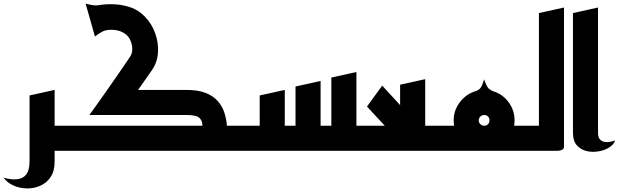

<svg xmlns="http://www.w3.org/2000/svg" viewBox="-105 -842 3454 1072"><path d="M174 0V-140H320V0ZM-85 150Q-41 162 -12.5 159Q16 156 32 142Q48 128 54 106.5Q60 85 60 60V-309L200 -340V60Q200 113 177.5 146.5Q155 180 119 195.5Q83 211 43.5 210Q4 209 -30.5 193.5Q-65 178 -85 150Z M280 0 281 -140H1025Q1026 -167 1008.5 -183.5Q991 -200 935 -200H394Q414 -227 436.5 -259Q459 -291 483.5 -325.5Q508 -360 532 -395Q556 -430 579 -463Q602 -496 621 -525Q633 -542 633.5 -565.5Q634 -589 625 -612Q616 -635 599 -649Q579 -666 551 -672Q523 -678 493 -674Q477 -672 457.5 -660.5Q438 -649 425 -638L373 -822Q390 -817 411 -813.5Q432 -810 452 -814Q488 -820 534 -818Q580 -816 625 -800.5Q670 -785 704 -749Q743 -709 762 -655Q781 -601 777 -546.5Q773 -492 741 -447L666 -340H935Q1001 -340 1043.5 -323Q1086 -306 1111 -277.5Q1136 -249 1147.5 -213.5Q1159 -178 1162 -140H1305V0Z M1265 0V-140H1345V-309L1485 -340V-140H1545V-359L1685 -390V-140H1745V-409L1885 -440V-140H2005V0Z M1965 0V-140H2374V0ZM2163 -11 1944 -247 2029 -364 2266 -106ZM2129 -50V-369L2269 -400V-50Z M2334 0V-140H2534L2599 0ZM2599 0 2664 -140H2864V0ZM2599.3 0Q2552.5 0 2513.8 -23Q2475 -46 2451.5 -84.5Q2428 -123 2428 -170Q2428 -226 2462.5 -271.4Q2497.1 -316.9 2550 -333Q2567 -338 2577 -350Q2587 -362 2598 -399Q2611 -361 2621.5 -350Q2632 -339 2650 -332Q2701.6 -316.1 2734.8 -271.2Q2768 -226.4 2768 -169.6Q2768 -123 2745 -84.5Q2722 -46 2684 -23Q2646 0 2599.3 0ZM2599 -140Q2612 -140 2620 -148.7Q2628 -157.4 2628 -170Q2628 -182.6 2620 -191.3Q2612 -200 2599 -200Q2586 -200 2577 -191.3Q2568 -182.6 2568 -170Q2568 -157.4 2577 -148.7Q2586 -140 2599 -140Z M2824 0V-140H2904V-769L3044 -800V-23Q3044 -11 3034 -6Q3024 -1 3014 -0.5Q3004 0 3004 0Z M3329 -58Q3323 -36 3297.5 -19.5Q3272 -3 3237.5 3Q3203 9 3170.5 1.5Q3138 -6 3116 -30.5Q3094 -55 3094 -100V-769L3234 -800V-100Q3234 -75 3245 -63.5Q3256 -52 3272 -49.5Q3288 -47 3304 -50.5Q3320 -54 3329 -58Z"/></svg>

Font: Reem Kufi
Style: Regular
Weight: 400
Designer: Khaled Hosny
Version: Version 1.6